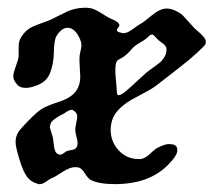

<svg xmlns="http://www.w3.org/2000/svg" viewBox="-20 -467 557 487"><path d="M276.4 -234.4Q276.4 -225.6 281.2 -225.6Q287.1 -225.6 298.8 -235.4Q310.5 -245.1 327.1 -260.7Q343.8 -276.4 350.6 -282.2Q356.4 -287.1 368.2 -295.4Q379.9 -303.7 385.7 -308.6Q391.6 -313.5 397 -322.3Q402.3 -331.1 402.3 -341.8Q402.3 -346.7 399.4 -350.6Q396.5 -354.5 390.1 -358.9Q383.8 -363.3 381.8 -365.2Q379.9 -367.2 374.5 -373Q369.1 -378.9 367.2 -379.4Q365.2 -379.9 360.4 -377.9Q351.6 -368.2 338.4 -360.8Q325.2 -353.5 321.3 -349.6Q317.4 -346.7 307.6 -335.4Q297.9 -324.2 280.3 -315.4Q272.5 -311.5 272.5 -289.1Q272.5 -279.3 274.4 -259.8Q276.4 -240.2 276.4 -234.4ZM173.8 -92.8Q176.8 -96.7 176.8 -105.5Q176.8 -110.4 173.8 -120.6Q170.9 -130.9 170.9 -137.7Q170.9 -143.6 173.3 -154.8Q175.8 -166 175.8 -170.9Q175.8 -180.7 168 -185.5Q165 -188.5 161.1 -188.5Q158.2 -188.5 154.3 -186.5Q150.4 -184.6 145.5 -181.2Q140.6 -177.7 137.7 -176.8Q111.3 -163.1 108.4 -153.3Q106.4 -147.5 106.4 -143.6L114.3 -117.2Q115.2 -112.3 116.2 -101.6Q117.2 -90.8 119.6 -84.5Q122.1 -78.1 128.9 -75.2Q133.8 -74.2 136.2 -75.2Q138.7 -76.2 143.1 -79.6Q147.5 -83 150.4 -84Q152.3 -85 161.6 -86.4Q170.9 -87.9 173.8 -92.8ZM428.7 -92.8Q429.7 -89.8 429.7 -85Q429.7 -72.3 405.3 -47.9Q357.4 0 271.5 0Q230.5 0 210 -10.7Q203.1 -14.6 195.3 -27.3Q187.5 -40 179.7 -42Q176.8 -43 169.9 -43Q157.2 -43 137.7 -30.3Q118.2 -17.6 110.4 -14.6Q107.4 -13.7 97.7 -6.8Q87.9 0 82 0H78.1Q58.6 -4.9 48.3 -19Q38.1 -33.2 30.3 -59.6Q19.5 -93.8 19.5 -106.4Q19.5 -126 33.2 -140.6Q66.4 -177.7 84 -189.5Q96.7 -198.2 128.9 -208.5Q161.1 -218.8 173.8 -237.3Q183.6 -252 183.6 -272.5Q183.6 -278.3 182.6 -291Q181.6 -303.7 181.6 -311.5V-321.3Q181.6 -327.1 184.1 -336.9Q186.5 -346.7 186.5 -351.6Q186.5 -359.4 183.6 -366.2Q170.9 -396.5 151.4 -396.5Q135.7 -396.5 123 -375Q117.2 -365.2 116.7 -335.4Q116.2 -305.7 106.9 -281.7Q97.7 -257.8 69.3 -249Q56.6 -244.1 44.9 -244.1Q29.3 -244.1 21.5 -254.9Q13.7 -264.6 13.7 -273.4Q13.7 -281.2 20 -298.3Q26.4 -315.4 27.3 -324.2V-332V-348.6Q27.3 -362.3 33.2 -372.1Q42 -385.7 51.3 -392.6Q60.5 -399.4 82.5 -407.2Q104.5 -415 108.4 -417Q116.2 -420.9 129.9 -427.7Q143.6 -434.6 150.9 -438Q158.2 -441.4 169.9 -444.3Q181.6 -447.3 193.4 -447.3H198.2Q209 -447.3 217.8 -443.8Q226.6 -440.4 237.8 -433.1Q249 -425.8 254.9 -422.9Q257.8 -420.9 262.7 -418.9Q267.6 -417 270.5 -415.5Q273.4 -414.1 276.9 -411.6Q280.3 -409.2 282.2 -405.3Q282.2 -404.3 282.7 -404.3Q283.2 -404.3 283.2 -403.3Q283.2 -401.4 279.8 -397Q276.4 -392.6 276.4 -390.6Q276.4 -385.7 288.1 -383.8Q290 -382.8 293.9 -382.8Q302.7 -382.8 317.4 -393.6Q332 -404.3 335.9 -406.2Q343.8 -410.2 364.7 -427.7Q385.7 -445.3 402.3 -445.3H405.3Q416 -444.3 425.8 -439.5Q435.5 -434.6 439.5 -431.6Q443.4 -428.7 454.6 -416Q465.8 -403.3 468.8 -400.4Q471.7 -396.5 481.4 -388.2Q491.2 -379.9 496.6 -373.5Q502 -367.2 502 -361.3Q502 -354.5 498 -350.6Q479.5 -332 461.4 -316.9Q443.4 -301.8 416 -280.8Q388.7 -259.8 375 -249Q365.2 -241.2 322.3 -218.8Q279.3 -196.3 266.6 -168Q260.7 -153.3 260.7 -137.7Q260.7 -107.4 281.2 -85.4Q301.8 -63.5 332 -63.5H335.9Q347.7 -64.5 360.8 -77.1Q374 -89.8 380.9 -92.8Q398.4 -101.6 408.2 -101.6Q425.8 -101.6 428.7 -92.8Z"/></svg>

Font: Isabella
Style: Medium
Weight: 500
Designer: John Stracke
Version: Version 001.202